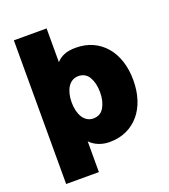

<svg xmlns="http://www.w3.org/2000/svg" viewBox="-153 -820 951 1080"><g transform="rotate(-20 322.0 -280.0)"><path d="M56 150V-710H252V-508Q269 -528 297 -540Q325 -552 367 -552Q425 -552 470 -531Q515 -510 546.5 -472.5Q578 -435 594.5 -383.5Q611 -332 611 -270Q611 -208 594.5 -156.5Q578 -105 546.5 -67.5Q515 -30 470 -9Q425 12 367 12Q333 12 303 0Q273 -12 252 -34V150ZM327 -144Q370 -144 391 -180.5Q412 -217 412 -270Q412 -324 391 -360.5Q370 -397 327 -397Q306 -397 290 -387Q274 -377 263.5 -360Q253 -343 247.5 -320Q242 -297 242 -270Q242 -244 247.5 -221Q253 -198 263.5 -181Q274 -164 290 -154Q306 -144 327 -144Z"/></g></svg>

Font: Geist Black
Style: Regular
Weight: 400
Designer: Basement.studio, Andrés Briganti, Mateo Zaragoza
Foundry: Basement.studio, Vercel, Andrés Briganti, Guido Ferreyra, Mateo Zaragoza
Version: Version 1.401